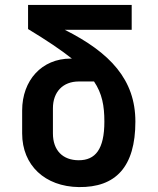

<svg xmlns="http://www.w3.org/2000/svg" viewBox="-20 -750 640 780"><path d="M300 10C450 12 530 -72 530 -256C530 -426 428 -536 243 -629H515V-730H94V-632C170 -586 228 -547 272 -512H267C150 -512 70 -424 70 -301V-208C70 -78 163 8 300 10ZM300 -99C235 -99 195 -139 195 -208V-310C195 -377 236 -419 300 -419H362C395 -370 404 -320 404 -256C404 -143 367 -99 300 -99Z"/></svg>

Font: JetBrains Mono
Style: Bold
Weight: 558
Monospace: yes
Designer: Philipp Nurullin, Konstantin Bulenkov
Foundry: JetBrains
Version: Version 2.305